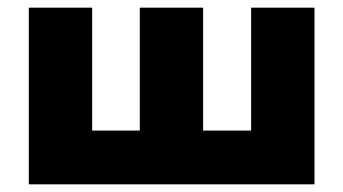

<svg xmlns="http://www.w3.org/2000/svg" viewBox="-20 -480 893 500"><path d="M509 -140V-460H344V-140H220V-460H55V0H799V-460H634V-140Z"/></svg>

Font: Jost ExtraBold
Style: Regular
Weight: 800
Version: Version 3.710